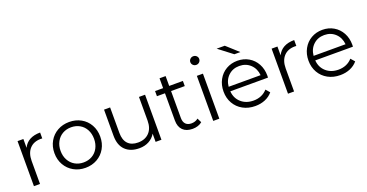

<svg xmlns="http://www.w3.org/2000/svg" viewBox="-34 -1422 4027 2107"><g transform="rotate(-20 1979.5 -368.5)"><path d="M364 -530V-461L347 -462Q264 -462 217 -411Q170 -360 170 -268V0H99V-526H167V-423Q192 -476 241.5 -503Q291 -530 364 -530Z M702 5Q626 5 565 -29.5Q504 -64 469 -125Q434 -186 434 -263Q434 -340 469 -401Q504 -462 565 -496Q626 -530 702 -530Q778 -530 839 -496Q900 -462 934.5 -401Q969 -340 969 -263Q969 -186 934.5 -125Q900 -64 839 -29.5Q778 5 702 5ZM702 -58Q758 -58 802.5 -83.5Q847 -109 872 -156Q897 -203 897 -263Q897 -323 872 -370Q847 -417 802.5 -442.5Q758 -468 702 -468Q646 -468 601.5 -442.5Q557 -417 531.5 -370Q506 -323 506 -263Q506 -203 531.5 -156Q557 -109 601.5 -83.5Q646 -58 702 -58Z M1588 -526V0H1520V-96Q1492 -48 1443 -21.5Q1394 5 1331 5Q1228 5 1168.5 -52.5Q1109 -110 1109 -221V-526H1180V-228Q1180 -145 1221 -102Q1262 -59 1338 -59Q1421 -59 1469 -109.5Q1517 -160 1517 -250V-526Z M2064 -32Q2044 -14 2014.5 -4.5Q1985 5 1953 5Q1879 5 1839 -35Q1799 -75 1799 -148V-466H1705V-526H1799V-641H1870V-526H2030V-466H1870V-152Q1870 -105 1893.5 -80.5Q1917 -56 1961 -56Q1983 -56 2003.5 -63Q2024 -70 2039 -83Z M2193 -526H2264V0H2193ZM2177 -692Q2177 -712 2192 -727Q2207 -742 2229 -742Q2251 -742 2266 -727.5Q2281 -713 2281 -693Q2281 -671 2266 -656Q2251 -641 2229 -641Q2207 -641 2192 -656Q2177 -671 2177 -692Z M2920 -241H2480Q2486 -159 2543 -108.5Q2600 -58 2687 -58Q2736 -58 2777 -75.5Q2818 -93 2848 -127L2888 -81Q2853 -39 2800.5 -17Q2748 5 2685 5Q2604 5 2541.5 -29.5Q2479 -64 2444 -125Q2409 -186 2409 -263Q2409 -340 2442.5 -401Q2476 -462 2534.5 -496Q2593 -530 2666 -530Q2739 -530 2797 -496Q2855 -462 2888 -401.5Q2921 -341 2921 -263ZM2480 -294H2853Q2846 -372 2794.5 -420.5Q2743 -469 2666 -469Q2590 -469 2538.5 -420.5Q2487 -372 2480 -294ZM2499 -732H2594L2731 -608H2661Z M3331 -530V-461L3314 -462Q3231 -462 3184 -411Q3137 -360 3137 -268V0H3066V-526H3134V-423Q3159 -476 3208.5 -503Q3258 -530 3331 -530Z M3912 -241H3472Q3478 -159 3535 -108.5Q3592 -58 3679 -58Q3728 -58 3769 -75.5Q3810 -93 3840 -127L3880 -81Q3845 -39 3792.5 -17Q3740 5 3677 5Q3596 5 3533.5 -29.5Q3471 -64 3436 -125Q3401 -186 3401 -263Q3401 -340 3434.5 -401Q3468 -462 3526.5 -496Q3585 -530 3658 -530Q3731 -530 3789 -496Q3847 -462 3880 -401.5Q3913 -341 3913 -263ZM3472 -294H3845Q3838 -372 3786.5 -420.5Q3735 -469 3658 -469Q3582 -469 3530.5 -420.5Q3479 -372 3472 -294Z"/></g></svg>

Font: APTA Sans Regular
Style: Regular
Weight: 400
Version: Version 7.200